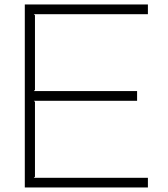

<svg xmlns="http://www.w3.org/2000/svg" viewBox="-20 -830 745 850"><path d="M634.8 -43V0H89.8V-810.1H634.8V-767.1H129.9L134.8 -762.2V-432.1L129.9 -426.8H586.9V-383.8H129.9L134.8 -378.9V-47.9L129.9 -43Z"/></svg>

Font: Sinkin Sans 200 X Light
Style: Regular
Weight: 200
Designer: Keith Bates
Foundry: K-Type
Version: Sinkin Sans (version 1.0)  by Keith Bates   •   © 2014   www